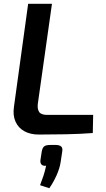

<svg xmlns="http://www.w3.org/2000/svg" viewBox="-20 -710 561 1016"><path d="M255 -690 180 -160Q177 -132 187.5 -117Q198 -102 230 -102H473L471 -6Q405 -1 330.5 0.5Q256 2 185 2Q141 2 109 -15.5Q77 -33 62 -66.5Q47 -100 54 -146L129 -690ZM274 57Q295 57 304 65.5Q313 74 309 94L301 147Q296 181 279 218.5Q262 256 241 286L192 270Q202 244 210 220Q218 196 224 167Q207 169 199.5 160.5Q192 152 194 137L201 91Q205 71 214.5 64Q224 57 248 57Z"/></svg>

Font: Exo 2 SemiBold
Style: Italic
Weight: 600
Italic angle: -8°
Designer: Natanael Gama
Foundry: Natanael Gama
Version: Version 2.010